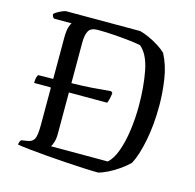

<svg xmlns="http://www.w3.org/2000/svg" viewBox="-103 -810 931 916"><g transform="rotate(15 362.0 -352.0)"><path d="M459 0Q432 0 391 -2Q350 -4 301.5 -7Q253 -10 205.5 -14Q158 -18 118.5 -22Q79 -26 56 -30Q56 -38 59 -44.5Q62 -51 65 -54L91 -58Q118 -61 127.5 -78.5Q137 -96 137 -148V-333L132 -334H54Q54 -353 57 -362.5Q60 -372 63 -375L132 -376H137V-578Q137 -615 143 -633Q149 -651 153 -655H66Q57 -662 56 -675Q61 -681 72.5 -687.5Q84 -694 96 -699Q108 -704 114 -704H479Q499 -699 524.5 -687.5Q550 -676 573.5 -661Q597 -646 611 -632Q639 -579 649 -513Q659 -447 659 -383Q659 -290 643.5 -211Q628 -132 604 -87Q586 -69 560 -50.5Q534 -32 507 -18.5Q480 -5 459 0ZM210 -63H490Q515 -84 532 -131Q549 -178 557 -238Q565 -298 565 -357Q565 -452 550 -529Q535 -606 495 -639Q476 -643 441 -647Q406 -651 364 -654Q322 -657 282 -657Q248 -657 237 -637Q226 -617 226 -580V-379Q285 -380 332 -383.5Q379 -387 419 -391L427 -384Q425 -366 421.5 -352.5Q418 -339 415 -333H226V-127Q226 -104 220.5 -87Q215 -70 210 -63Z"/></g></svg>

Font: Texturina Light
Style: Regular
Weight: 300
Designer: Guillermo Torres Carreño
Foundry: Omnibus-Type
Version: Version 1.002; ttfautohint (v1.8.3)